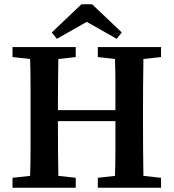

<svg xmlns="http://www.w3.org/2000/svg" viewBox="-20 -885 818 905"><path d="M441 -616V-663H739V-616L656 -607Q655 -545 654.5 -481.5Q654 -418 654 -353V-310Q654 -247 654.5 -183.5Q655 -120 656 -56L739 -47V0H441V-47L522 -56Q524 -119 524 -184Q524 -249 524 -314H253Q253 -242 253.5 -179Q254 -116 255 -56L337 -47V0H39V-47L122 -56Q124 -118 124 -182Q124 -246 124 -310V-353Q124 -416 124 -479.5Q124 -543 122 -607L39 -616V-663H337V-616L255 -607Q254 -545 253.5 -483Q253 -421 253 -366H524Q524 -428 524 -488Q524 -548 522 -607ZM414 -865 554 -732 530 -702 389 -782 248 -702 224 -732 364 -865Z"/></svg>

Font: Source Serif Pro SemiBold
Style: Regular
Weight: 600
Designer: Frank Grießhammer
Foundry: Adobe Systems Incorporated
Version: Version 3.001;hotconv 1.0.111;makeotfexe 2.5.65597